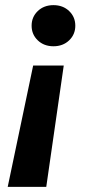

<svg xmlns="http://www.w3.org/2000/svg" viewBox="-20 -534 355 747"><path d="M228 -279 160 193H10L109 -279ZM188 -514Q225 -514 249 -491Q273 -468 273 -434Q273 -400 249 -377Q225 -354 188 -354Q151 -354 127 -377Q103 -400 103 -434Q103 -468 127 -491Q151 -514 188 -514Z"/></svg>

Font: DM Sans 17pt ExtraBold
Style: Italic
Weight: 800
Italic angle: -10°
Version: Version 4.004;gftools[0.9.30]